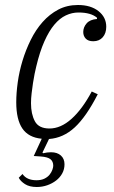

<svg xmlns="http://www.w3.org/2000/svg" viewBox="-20 -544 455 768"><path d="M127 204Q98 204 80 192.5Q62 181 55 167L70 152Q87 177 126 177Q145 177 158 170.5Q171 164 178.5 154.5Q186 145 189.5 135Q193 125 193 119Q193 102 182 93Q171 84 144 82L115 80L147 11Q94 6 69.5 -30Q45 -66 45 -135Q45 -172 51 -215Q57 -258 70 -301Q83 -344 103 -384.5Q123 -425 150.5 -456Q178 -487 213 -505.5Q248 -524 292 -524Q343 -524 374 -499.5Q405 -475 405 -437Q405 -411 391 -395Q377 -379 353 -379Q333 -379 323 -389.5Q313 -400 313 -416Q313 -435 326.5 -450.5Q340 -466 368 -468V-473Q344 -494 294 -494Q268 -494 243.5 -482.5Q219 -471 197.5 -445.5Q176 -420 157.5 -378.5Q139 -337 125 -278Q122 -266 118.5 -249Q115 -232 112 -212Q109 -192 106.5 -171Q104 -150 104 -131Q104 -88 119.5 -59Q135 -30 178 -30Q223 -30 266 -68.5Q309 -107 347 -178L371 -167Q325 -77 279 -34.5Q233 8 176 12L150 66L152 69Q160 67 168.5 66Q177 65 184 65Q209 65 223.5 78Q238 91 238 113Q238 133 229 149.5Q220 166 204.5 178Q189 190 169 197Q149 204 127 204Z"/></svg>

Font: IBM Plex Serif Light
Style: Italic
Weight: 300
Italic angle: -14°
Designer: Mike Abbink, Paul van der Laan, Pieter van Rosmalen
Foundry: Bold Monday
Version: Version 3.001